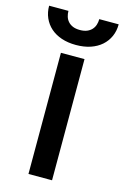

<svg xmlns="http://www.w3.org/2000/svg" viewBox="-145 -783 540 835"><g transform="rotate(15 125.5 -365.0)"><path d="M71.4 0V-545.5H177.6V0ZM55.8 -730.1Q55.8 -717 59.5 -704.7Q63.2 -692.5 71.6 -683.1Q79.9 -673.7 93 -668.1Q106.2 -662.6 125 -662.6Q143.8 -662.6 157 -668.1Q170.1 -673.7 178.4 -682.9Q186.8 -692.1 190.7 -704.4Q194.6 -716.6 194.6 -730.1H282Q282 -700.3 271 -675.4Q259.9 -650.6 239.5 -632.6Q219.1 -614.7 190.2 -604.9Q161.2 -595.2 125 -595.2Q89.1 -595.2 60.2 -604.9Q31.2 -614.7 11 -632.6Q-9.2 -650.6 -20.2 -675.4Q-31.2 -700.3 -31.2 -730.1Z"/></g></svg>

Font: Cannonade Med
Style: Regular
Weight: 500
Designer: Rasmus Andersson
Foundry: rsms
Version: Version 3.012;git-f93a4a705